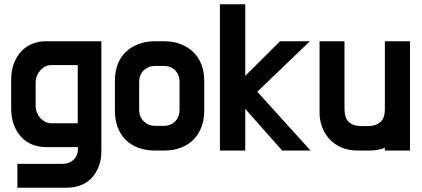

<svg xmlns="http://www.w3.org/2000/svg" viewBox="-20 -701 1966 894"><path d="M452 -509V1Q452 42 440 73.5Q428 105 407 127.5Q386 150 356 161.5Q326 173 290 173H61V62H271Q302 62 322.5 43Q343 24 343 -10V-16H194Q161 -16 131.5 -27.5Q102 -39 80 -62Q58 -85 45 -118.5Q32 -152 32 -196V-329Q32 -373 45 -406.5Q58 -440 80 -463Q102 -486 131.5 -497.5Q161 -509 194 -509ZM342 -398H219Q204 -398 191 -391.5Q178 -385 168 -373.5Q158 -362 152 -348Q146 -334 146 -317V-209Q146 -192 152 -177Q158 -162 168 -151Q178 -140 191 -133.5Q204 -127 219 -127H342Z M743 -509Q787 -509 821.5 -495.5Q856 -482 880.5 -458Q905 -434 918 -400Q931 -366 931 -323V-186Q931 -144 918 -109.5Q905 -75 880.5 -50.5Q856 -26 821.5 -13Q787 0 743 0H702Q659 0 624 -13Q589 -26 564.5 -50.5Q540 -75 527.5 -109.5Q515 -144 515 -186V-323Q515 -366 527.5 -400Q540 -434 564.5 -458Q589 -482 624 -495.5Q659 -509 702 -509ZM702 -394Q671 -394 649.5 -373.5Q628 -353 628 -320V-190Q628 -157 649.5 -136Q671 -115 702 -115H743Q775 -115 795.5 -136Q816 -157 816 -190V-320Q816 -353 795.5 -373.5Q775 -394 743 -394Z M1426 0H1294L1122 -194V0H1004V-681H1122V-348L1284 -509H1423L1178 -274Z M1689 -114Q1714 -114 1729.5 -120Q1745 -126 1754.5 -136Q1764 -146 1768 -160Q1772 -174 1772 -190V-509H1889V0H1772V-13Q1756 -6 1737.5 -3Q1719 0 1698 0H1647Q1602 0 1568.5 -15Q1535 -30 1513 -54.5Q1491 -79 1479.5 -110.5Q1468 -142 1468 -174V-509H1584V-198Q1584 -180 1587 -165Q1590 -150 1599 -138.5Q1608 -127 1624 -120.5Q1640 -114 1667 -114Z"/></svg>

Font: Do Hyeon
Style: Regular
Weight: 400
Version: Version 1.001